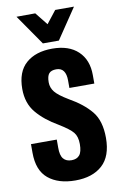

<svg xmlns="http://www.w3.org/2000/svg" viewBox="-101 -985 661 1052"><g transform="rotate(-10 229.0 -459.0)"><path d="M25.4 -179.2Q25.4 -80.6 81.1 -34.7Q136.7 11.2 231.4 11.2Q326.7 11.2 381.3 -38.1Q436 -87.4 436 -189.9Q436 -284.7 392.8 -337.4Q349.6 -390.1 271.5 -434.1Q218.3 -465.8 199 -489.7Q179.7 -513.7 179.7 -543.5Q179.7 -578.1 192.1 -592.5Q204.6 -606.9 232.4 -606.9Q259.8 -606.9 272.9 -588.6Q286.1 -570.3 286.1 -535.6V-493.7H424.8V-541Q424.8 -625.5 373.8 -673.8Q322.8 -722.2 230.5 -722.2Q138.2 -722.2 84.5 -675.3Q30.8 -628.4 30.8 -532.7Q30.8 -453.1 75 -400.4Q119.1 -347.7 193.8 -304.7Q251.5 -269.5 270.3 -246.1Q289.1 -222.7 289.1 -181.2Q289.1 -137.7 273.9 -119.6Q258.8 -101.6 229.5 -101.6Q199.7 -101.6 184.1 -120.4Q168.5 -139.2 168.9 -182.1V-227.1H25.4ZM185.5 -759.3H274.4L388.2 -928.2H283.7L229 -858.4L172.9 -928.7L68.4 -928.2Z"/></g></svg>

Font: Roboto Flex
Style: wght 700 wdth 25 opsz 34 GRAD 0.00 slnt 0.00 XTRA 468 XOPQ 96 YOPQ 79 YTLC 514 YTUC 712 YTAS 750 YTDE -203.00 YTFI 738
Weight: 700
Width: 1
Designer: Berlow after Robertson
Foundry: Google
Version: Version 3.100